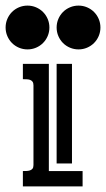

<svg xmlns="http://www.w3.org/2000/svg" viewBox="-43 -669 380 689"><path d="M39.1 -439.9H132.3V-55.2H253.4V0H39.1V-55.2Q44.9 -55.2 51.8 -55.4Q58.6 -55.7 64.2 -57.4Q69.8 -59.1 73.5 -63.5Q77.1 -67.9 77.1 -76.7V-362.8Q77.1 -371.6 73.5 -376.2Q69.8 -380.9 64.2 -382.6Q58.6 -384.3 52 -384.5Q45.4 -384.8 39.1 -384.8ZM215.3 -439.9V-82.5H160.2V-439.9ZM55.7 -648.9Q71.8 -648.9 86.2 -642.8Q100.6 -636.7 111.3 -626Q122.1 -615.2 128.2 -600.8Q134.3 -586.4 134.3 -570.3Q134.3 -554.2 128.2 -539.8Q122.1 -525.4 111.3 -514.6Q100.6 -503.9 86.2 -497.8Q71.8 -491.7 55.7 -491.7Q39.6 -491.7 25.1 -497.8Q10.7 -503.9 0 -514.6Q-10.7 -525.4 -16.8 -539.8Q-22.9 -554.2 -22.9 -570.3Q-22.9 -586.4 -16.8 -600.8Q-10.7 -615.2 0 -626Q10.7 -636.7 25.1 -642.8Q39.6 -648.9 55.7 -648.9ZM238.8 -648.9Q254.9 -648.9 269.3 -642.8Q283.7 -636.7 294.4 -626Q305.2 -615.2 311.3 -600.8Q317.4 -586.4 317.4 -570.3Q317.4 -554.2 311.3 -539.8Q305.2 -525.4 294.4 -514.6Q283.7 -503.9 269.3 -497.8Q254.9 -491.7 238.8 -491.7Q222.7 -491.7 208.3 -497.8Q193.8 -503.9 183.1 -514.6Q172.4 -525.4 166.3 -539.8Q160.2 -554.2 160.2 -570.3Q160.2 -586.4 166.3 -600.8Q172.4 -615.2 183.1 -626Q193.8 -636.7 208.3 -642.8Q222.7 -648.9 238.8 -648.9Z"/></svg>

Font: Isar CAT
Style: Regular
Weight: 400
Designer: Digitized by Peter Wiegel
Foundry: CAT-Fonts, Peter Wiegel
Version: Version 1.000; ttfautohint (v1.3)